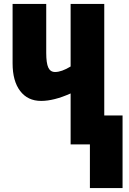

<svg xmlns="http://www.w3.org/2000/svg" viewBox="-20 -734 658 976"><path d="M510 -147H603V222H437V0H339V-259Q254 -221 189 -221Q121 -221 82.5 -271.5Q44 -322 44 -412V-714H215V-465Q215 -413 225.5 -390.5Q236 -368 260 -368Q293 -368 339 -396V-714H510Z"/></svg>

Font: Noto Sans UI CondBlack
Style: Regular
Weight: 900
Width: 3
Designer: Monotype Design Team
Foundry: Monotype Imaging Inc.
Version: Version 1.001